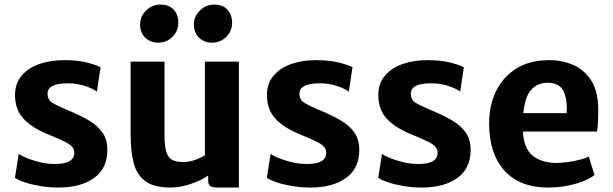

<svg xmlns="http://www.w3.org/2000/svg" viewBox="-20 -834 2750 862"><path d="M47 -35.5 64 -143Q72 -136.5 96.5 -126Q121 -115.5 155 -106.8Q189 -98 225 -98Q313.5 -96.5 313.5 -148.5Q313.5 -174.5 282.5 -191.5Q251.5 -208.5 206 -226.5Q124.5 -258.5 85.8 -300.8Q47 -343 47.5 -408.5Q48 -460.5 77.8 -495Q107.5 -529.5 157.2 -546.8Q207 -564 267.5 -564Q329 -564 372 -552.8Q415 -541.5 431.5 -532L415 -422.5Q400.5 -435 363.2 -447.5Q326 -460 286.5 -460Q238 -460 215.8 -448.2Q193.5 -436.5 193.5 -414.5Q193 -386 215.8 -372.2Q238.5 -358.5 279 -341.5Q339 -317 379.8 -292.8Q420.5 -268.5 441.2 -237.2Q462 -206 462 -161Q462 -78 402.5 -35Q343 8 242 8Q199.5 8 160.2 1.2Q121 -5.5 91.2 -15.5Q61.5 -25.5 47 -35.5Z M746 8Q668.5 8 630 -22.5Q591.5 -53 579 -106.5Q566.5 -160 566.5 -230V-557H718.5V-228Q718.5 -175.5 727.5 -149.5Q736.5 -123.5 755.2 -115Q774 -106.5 803.5 -106.5Q831 -106.5 859 -117.2Q887 -128 900 -137.5V-557H1052.5V8H955.5Q935.5 8 925 2Q914.5 -4 914.5 -26V-46Q883 -23.5 835.2 -7.8Q787.5 8 746 8ZM690.5 -642.5Q654.5 -642.5 631.8 -665.2Q609 -688 609 -724Q609 -761 636.5 -787.2Q664 -813.5 700 -813.5Q739.5 -813.5 760 -790.5Q780.5 -767.5 780.5 -732.5Q780.5 -694.5 754.2 -668.5Q728 -642.5 690.5 -642.5ZM931.5 -642.5Q896 -642.5 873.2 -665.2Q850.5 -688 850.5 -724Q850.5 -761 877.8 -787.2Q905 -813.5 941.5 -813.5Q980.5 -813.5 1001.2 -790.5Q1022 -767.5 1022 -732.5Q1022 -694.5 995.8 -668.5Q969.5 -642.5 931.5 -642.5Z M1178 -35.5 1195 -143Q1203 -136.5 1227.5 -126Q1252 -115.5 1286 -106.8Q1320 -98 1356 -98Q1444.5 -96.5 1444.5 -148.5Q1444.5 -174.5 1413.5 -191.5Q1382.5 -208.5 1337 -226.5Q1255.5 -258.5 1216.8 -300.8Q1178 -343 1178.5 -408.5Q1179 -460.5 1208.8 -495Q1238.5 -529.5 1288.2 -546.8Q1338 -564 1398.5 -564Q1460 -564 1503 -552.8Q1546 -541.5 1562.5 -532L1546 -422.5Q1531.5 -435 1494.2 -447.5Q1457 -460 1417.5 -460Q1369 -460 1346.8 -448.2Q1324.5 -436.5 1324.5 -414.5Q1324 -386 1346.8 -372.2Q1369.5 -358.5 1410 -341.5Q1470 -317 1510.8 -292.8Q1551.5 -268.5 1572.2 -237.2Q1593 -206 1593 -161Q1593 -78 1533.5 -35Q1474 8 1373 8Q1330.5 8 1291.2 1.2Q1252 -5.5 1222.2 -15.5Q1192.5 -25.5 1178 -35.5Z M1678 -35.5 1695 -143Q1703 -136.5 1727.5 -126Q1752 -115.5 1786 -106.8Q1820 -98 1856 -98Q1944.5 -96.5 1944.5 -148.5Q1944.5 -174.5 1913.5 -191.5Q1882.5 -208.5 1837 -226.5Q1755.5 -258.5 1716.8 -300.8Q1678 -343 1678.5 -408.5Q1679 -460.5 1708.8 -495Q1738.5 -529.5 1788.2 -546.8Q1838 -564 1898.5 -564Q1960 -564 2003 -552.8Q2046 -541.5 2062.5 -532L2046 -422.5Q2031.5 -435 1994.2 -447.5Q1957 -460 1917.5 -460Q1869 -460 1846.8 -448.2Q1824.5 -436.5 1824.5 -414.5Q1824 -386 1846.8 -372.2Q1869.5 -358.5 1910 -341.5Q1970 -317 2010.8 -292.8Q2051.5 -268.5 2072.2 -237.2Q2093 -206 2093 -161Q2093 -78 2033.5 -35Q1974 8 1873 8Q1830.5 8 1791.2 1.2Q1752 -5.5 1722.2 -15.5Q1692.5 -25.5 1678 -35.5Z M2441.5 8Q2313 8 2244.5 -68.2Q2176 -144.5 2176 -280Q2176 -361 2207.2 -425Q2238.5 -489 2298 -526.2Q2357.5 -563.5 2443.5 -564Q2501 -564.5 2551.2 -543.5Q2601.5 -522.5 2633.2 -474.2Q2665 -426 2666 -344.5Q2666 -314 2664.8 -287.8Q2663.5 -261.5 2660.5 -243.5H2327.5Q2332 -165.5 2372.8 -134Q2413.5 -102.5 2478 -102.5Q2502 -102.5 2530.5 -106.5Q2559 -110.5 2584.5 -117.2Q2610 -124 2623.5 -131L2649 -48Q2621 -25.5 2563.8 -8.8Q2506.5 8 2441.5 8ZM2438.5 -462.5Q2395.5 -462.5 2366.5 -432.8Q2337.5 -403 2329.5 -326H2524Q2528 -386.5 2510 -424.5Q2492 -462.5 2438.5 -462.5Z"/></svg>

Font: Merriweather Sans
Style: Bold
Weight: 700
Designer: Eben Sorkin
Foundry: Eben Sorkin
Version: Version 1.008; ttfautohint (v1.7.19-72a1) -l 8 -r 50 -G 200 